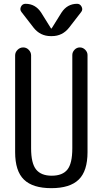

<svg xmlns="http://www.w3.org/2000/svg" viewBox="-20 -980 540 1010"><path d="M59.6 -179.7V-688.5Q59.6 -705.1 72.3 -717.8Q85 -730.5 102.1 -730.5Q119.1 -730.5 131.3 -717.8Q143.6 -705.1 143.6 -688.5V-200.2Q143.6 -121.1 169.9 -88.4Q196.3 -55.7 252 -55.7Q308.6 -55.7 334.5 -87.9Q360.4 -120.1 360.4 -200.2V-690.4Q360.4 -706.1 372.1 -718.3Q383.8 -730.5 399.9 -730.5Q416 -730.5 428.2 -718.3Q440.4 -706.1 440.4 -690.4V-179.7Q440.4 -80.1 394 -35.2Q347.7 9.8 250 9.8Q152.3 9.8 106 -35.2Q59.6 -80.1 59.6 -179.7ZM303.7 -914.1Q334 -960 385.7 -960Q401.4 -960 409.2 -944.8Q417 -929.7 407.2 -917L343.8 -835Q308.6 -790 252.9 -790H247.1Q191.4 -790 156.2 -835L92.8 -917Q83 -929.7 90.3 -944.8Q97.7 -960 114.3 -960Q166 -960 196.3 -914.1L248 -831.1Q248 -830.1 250 -830.1Q252 -830.1 252 -831.1Z"/></svg>

Font: Rounded Mgen+ 1mn regular
Style: Regular
Weight: 400
Designer: [Source Han Sans]
Ryoko NISHIZUKA  (kana & ideographs); Paul D. Hunt (Latin, Greek & Cyrillic); Wenlong ZHANG  (bopomofo
Version: Version 1.059.20150602